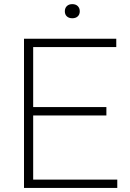

<svg xmlns="http://www.w3.org/2000/svg" viewBox="-20 -932 646 952"><path d="M99 0V-740H556.5V-698.5H144.5V-401H507.5V-359.5H144.5V-41.5H561.5V0ZM338.5 -841.5Q321.5 -841.5 311.5 -850.8Q301.5 -860 301.5 -876Q301.5 -892 311.5 -901.8Q321.5 -911.5 338.5 -911.5Q355.5 -911.5 365.5 -901.8Q375.5 -892 375.5 -876Q375.5 -860 365.5 -850.8Q355.5 -841.5 338.5 -841.5Z"/></svg>

Font: Encode Sans SmExp XLt
Style: Regular
Weight: 200
Width: 6
Designer: Multiple Designers
Foundry: Impallari Type
Version: Version 3.002; ttfautohint (v1.8.3) -l 8 -r 50 -G 200 -x 14 